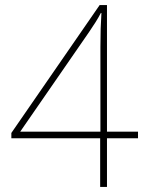

<svg xmlns="http://www.w3.org/2000/svg" viewBox="-20 -741 591 761"><path d="M377 -193H25V-214L375 -721H404V-219H527V-193H404V0H377ZM378 -219V-448Q378 -513 378 -554.5Q378 -596 379 -627Q380 -658 382 -689L380 -690Q370 -671 359 -653.5Q348 -636 333 -614L60 -219Z"/></svg>

Font: Noto Sans Devanagari Thin
Style: Regular
Weight: 100
Designer: Jelle Bosma - Monotype Design Team
Foundry: Monotype Imaging Inc.
Version: Version 2.004; ttfautohint (v1.8.4.7-5d5b)